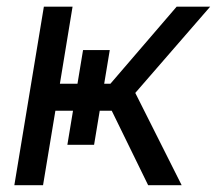

<svg xmlns="http://www.w3.org/2000/svg" viewBox="-20 -542 635 562"><path d="M22 0 108.4 -522.5H192.4L155.3 -296.9H303.2L497.1 -522.5H595.2L376 -270L511.7 0H413.6L307.1 -217.8H142.1L106 0ZM223.1 -395.5H301.3L255.4 -118.2H177.2Z"/></svg>

Font: Inter 28pt
Style: Italic
Weight: 400
Italic angle: -9.3988°
Designer: Rasmus Andersson
Foundry: rsms
Version: Version 4.001;git-66647c0bb